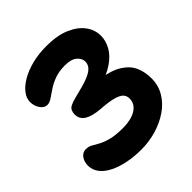

<svg xmlns="http://www.w3.org/2000/svg" viewBox="-199 -850 1003 1003"><g transform="rotate(-45 302.0 -349.0)"><path d="M272.2 17.4Q219.8 17.4 173.5 8.2Q127.2 -1 91.4 -18.6Q55.6 -36.2 35.2 -62.1Q14.8 -88 14.8 -121.2Q14.8 -148.6 29.2 -169.1Q43.6 -189.6 68.6 -189.6Q87.8 -189.6 103.7 -180.5Q119.6 -171.4 140.2 -159.9Q160.8 -148.4 194.8 -139.3Q228.8 -130.2 283.6 -130.2Q321.8 -130.2 351.8 -139.6Q381.8 -149 399.5 -168.1Q417.2 -187.2 417 -215.2Q417 -233.6 405.9 -247Q394.8 -260.4 363.1 -269.8Q331.4 -279.2 269.4 -283.4Q212.8 -288 183.8 -306.2Q154.8 -324.4 154.8 -359.2Q154.8 -372 159.9 -384.4Q165 -396.8 179.8 -404Q194.2 -411.4 222.9 -418.7Q251.6 -426 282.6 -434.2Q338.2 -449 364.1 -468Q390 -487 390 -515.2Q390 -539.2 367.9 -557.8Q345.8 -576.4 299.8 -576.4Q255.4 -576.4 222.9 -564.1Q190.4 -551.8 166.5 -535.5Q142.6 -519.2 124.3 -506.9Q106 -494.6 89.8 -494.6Q67.8 -494.6 51.9 -517.4Q36 -540.2 36 -570.2Q36 -597.6 56.1 -623.6Q76.2 -649.6 112.2 -670.6Q148.2 -691.6 197.1 -703.9Q246 -716.2 303 -716.2Q381.8 -716.2 435.1 -693.4Q488.4 -670.6 515.8 -633.7Q543.2 -596.8 543.2 -552.8Q543.2 -515.8 523.3 -479.9Q503.4 -444 459.9 -414.6Q416.4 -385.2 344.6 -365.8L378.6 -397.4Q455.6 -385.8 497.9 -358.3Q540.2 -330.8 556.4 -292.5Q572.6 -254.2 572.6 -209Q572.6 -157 547.6 -114.9Q522.6 -72.8 479.5 -43.4Q436.4 -14 383 1.7Q329.6 17.4 272.2 17.4Z"/></g></svg>

Font: Shantell Sans Light
Style: Regular
Weight: 300
Designer: Stephen Nixon, Anya Danilova, Shantell Martin
Foundry: Arrow Type
Version: Version 1.011;[c5ecc13dd]